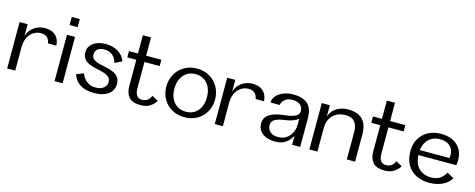

<svg xmlns="http://www.w3.org/2000/svg" viewBox="-34 -1343 4943 2000"><g transform="rotate(15 2437.5 -343.0)"><path d="M48 0V-500H135V-372Q147 -415 175 -445Q203 -475 241 -491.5Q279 -508 319 -508Q373 -508 407 -490Q441 -472 459 -441.5Q477 -411 480 -376Q480 -372 480.5 -369Q481 -366 481 -362H391Q386 -400 362.5 -423Q339 -446 294 -446Q257 -446 222 -427Q187 -408 163 -368.5Q139 -329 135 -266V0Z M559 0V-500H646V0ZM559 -605V-692H646V-605Z M973 -512Q1054 -512 1110.5 -477.5Q1167 -443 1188 -382L1112 -344Q1100 -395 1064.5 -424Q1029 -453 977 -453Q930 -453 904.5 -432Q879 -411 879 -375Q879 -340 901.5 -322.5Q924 -305 960 -295.5Q996 -286 1036.5 -278Q1077 -270 1113 -255.5Q1149 -241 1172 -213Q1195 -185 1195 -134Q1195 -94 1172 -60.5Q1149 -27 1102.5 -7Q1056 13 985 13Q805 13 756 -127L834 -158Q851 -111 889.5 -78.5Q928 -46 985 -46Q1028 -46 1054.5 -59.5Q1081 -73 1093.5 -93.5Q1106 -114 1106 -134Q1106 -171 1083 -190Q1060 -209 1024.5 -219.5Q989 -230 948.5 -238Q908 -246 872 -260.5Q836 -275 813.5 -302.5Q791 -330 791 -379Q791 -419 816 -449Q841 -479 882 -495.5Q923 -512 973 -512Z M1489 10Q1398 10 1361 -34Q1324 -78 1324 -149V-435H1227V-503H1324V-700H1412V-503H1576V-435H1412V-152Q1412 -48 1489 -48Q1520 -48 1545.5 -65Q1571 -82 1583 -116L1651 -79Q1629 -43 1589 -16.5Q1549 10 1489 10Z M1961 13Q1883 13 1823.5 -21.5Q1764 -56 1731 -115.5Q1698 -175 1698 -247Q1698 -320 1731 -380Q1764 -440 1823.5 -475.5Q1883 -511 1961 -511Q2039 -511 2098.5 -475.5Q2158 -440 2191 -380Q2224 -320 2224 -247Q2224 -175 2191 -115.5Q2158 -56 2099 -21.5Q2040 13 1961 13ZM1961 -46Q2040 -46 2088 -101Q2136 -156 2136 -247Q2136 -339 2088 -395Q2040 -451 1961 -451Q1881 -451 1833 -395Q1785 -339 1785 -247Q1785 -156 1833 -101Q1881 -46 1961 -46Z M2287 0V-500H2374V-372Q2386 -415 2414 -445Q2442 -475 2480 -491.5Q2518 -508 2558 -508Q2612 -508 2646 -490Q2680 -472 2698 -441.5Q2716 -411 2719 -376Q2719 -372 2719.5 -369Q2720 -366 2720 -362H2630Q2625 -400 2601.5 -423Q2578 -446 2533 -446Q2496 -446 2461 -427Q2426 -408 2402 -368.5Q2378 -329 2374 -266V0Z M2943 14Q2851 14 2801 -27Q2751 -68 2751 -131Q2751 -170 2771 -199.5Q2791 -229 2838.5 -249Q2886 -269 2969 -278Q3010 -282 3044 -291.5Q3078 -301 3098 -318Q3118 -335 3118 -363Q3118 -402 3089.5 -427.5Q3061 -453 3006 -453Q2969 -453 2945 -441Q2921 -429 2908 -411.5Q2895 -394 2890 -377Q2889 -372 2888 -367H2791Q2790 -378 2792 -390Q2798 -422 2827 -449.5Q2856 -477 2900 -493.5Q2944 -510 2997 -510Q3069 -510 3111.5 -490.5Q3154 -471 3175 -440Q3196 -409 3202 -373.5Q3208 -338 3208 -306V0H3121V-100Q3100 -52 3055 -19Q3010 14 2943 14ZM2957 -40Q3006 -40 3043.5 -63.5Q3081 -87 3101.5 -127.5Q3122 -168 3122 -217V-282Q3077 -241 2973 -228Q2907 -219 2874 -198.5Q2841 -178 2841 -137Q2841 -115 2851.5 -92.5Q2862 -70 2887 -55Q2912 -40 2957 -40Z M3587 -507Q3652 -507 3693.5 -489.5Q3735 -472 3758 -442Q3781 -412 3790.5 -375Q3800 -338 3800 -300V0H3711V-300Q3711 -362 3681 -402.5Q3651 -443 3575 -443Q3546 -443 3514.5 -433.5Q3483 -424 3455.5 -401.5Q3428 -379 3411 -341.5Q3394 -304 3394 -247V0H3307V-500H3394V-375Q3406 -419 3436 -448.5Q3466 -478 3506 -492.5Q3546 -507 3587 -507Z M4120 10Q4029 10 3992 -34Q3955 -78 3955 -149V-435H3858V-503H3955V-700H4043V-503H4207V-435H4043V-152Q4043 -48 4120 -48Q4151 -48 4176.5 -65Q4202 -82 4214 -116L4282 -79Q4260 -43 4220 -16.5Q4180 10 4120 10Z M4834 -98Q4802 -44 4740.5 -15.5Q4679 13 4599 13Q4524 13 4462.5 -16.5Q4401 -46 4364.5 -105.5Q4328 -165 4328 -256Q4328 -336 4363 -393.5Q4398 -451 4457.5 -481.5Q4517 -512 4591 -512Q4703 -512 4768 -452.5Q4833 -393 4833 -292Q4833 -265 4828 -237H4419Q4424 -141 4475.5 -93.5Q4527 -46 4603 -46Q4668 -46 4704 -73Q4740 -100 4760 -139ZM4593 -455Q4524 -455 4477 -412Q4430 -369 4420 -291H4739Q4741 -300 4742 -308.5Q4743 -317 4743 -327Q4743 -380 4705.5 -417.5Q4668 -455 4593 -455Z"/></g></svg>

Font: Panamera Medium
Style: Regular
Weight: 500
Designer: Bastien Sozeau
Foundry: NBR — Bastien Sozeau
Version: Version 3.002; ttfautohint (v1.8.4.7-5d5b);gftools[0.9.33]